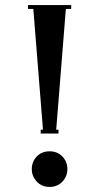

<svg xmlns="http://www.w3.org/2000/svg" viewBox="-20 -720 390 755"><path d="M140 -195V-210H149L111 -685H90V-700H260V-685H239L201 -210H210V-195ZM105 -55Q105 -84 124.5 -104.5Q144 -125 175 -125Q206 -125 225.5 -104.5Q245 -84 245 -55Q245 -27 225.5 -6Q206 15 175 15Q144 15 124.5 -6Q105 -27 105 -55Z"/></svg>

Font: Copperplate CC
Style: Regular
Weight: 400
Designer: indestructible type*
Foundry: Cowboy Collective
Version: Version 1.000